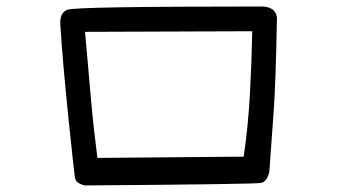

<svg xmlns="http://www.w3.org/2000/svg" viewBox="-20 -607 1040 592"><path d="M242.2 -35.2Q213.9 -41 210.9 -60.1Q208 -79.1 190.9 -244.1Q173.8 -409.2 166 -530.3Q163.1 -567.4 188 -577.1Q212.9 -586.9 777.3 -586.9Q830.1 -589.8 834 -551.8Q830.1 -354.5 824.2 -268.6Q818.4 -182.6 810.5 -78.1Q803.7 -46.9 784.7 -43Q765.6 -39.1 242.2 -35.2ZM731.4 -124Q745.1 -217.8 750.5 -315.4Q755.9 -413.1 757.8 -510.7L242.2 -508.8Q252.9 -387.7 260.7 -298.8Q268.6 -210 280.3 -120.1Z"/></svg>

Font: NaikaiFont
Style: Regular
Weight: 400
Version: Version 1.67